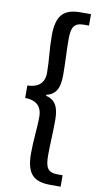

<svg xmlns="http://www.w3.org/2000/svg" viewBox="-105 -844 565 1061"><g transform="rotate(10 178.0 -313.0)"><path d="M259 171H316V107H289C232 107 218 81 218 12C218 -54 223 -112 223 -185C223 -261 202 -297 150 -310V-315C202 -328 223 -363 223 -440C223 -514 218 -572 218 -638C218 -707 232 -733 289 -733H316V-797H259C167 -797 123 -761 123 -643C123 -562 133 -509 133 -434C133 -392 113 -350 38 -348V-278C113 -277 133 -234 133 -191C133 -117 123 -63 123 18C123 136 167 171 259 171Z"/></g></svg>

Font: ChiuKong Gothic CL Medium
Style: Regular
Weight: 500
Designer: Ryoko NISHIZUKA 西塚涼子 (kana, bopomofo & ideographs); Paul D. Hunt (Latin, Greek & Cyrillic); Sandoll Communications 산돌커뮤니
Foundry: Adobe
Version: Version 1.300